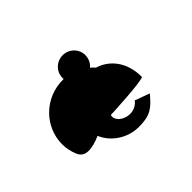

<svg xmlns="http://www.w3.org/2000/svg" viewBox="-94 -942 820 820"><g transform="rotate(-45 316.0 -532.5)"><path d="M82 -418C99 -377 146 -384 200 -407C224 -350 284 -309 352 -309C422 -309 444 -328 485 -376C497 -376 427 -397 420 -402C376 -346 290 -387 303 -430C316 -430 512 -440 512 -452C512 -539 466 -598 401 -618C395 -625 390 -630 383 -636C398 -648 407 -667 407 -688C407 -726 376 -756 338 -756C300 -756 269 -726 269 -688V-681C242 -682 214 -677 187 -666C88 -624 42 -513 82 -418ZM420 -402C419 -403 420 -403 421 -403Z"/></g></svg>

Font: Ampere
Style: SC
Weight: 400
Version: Version 1